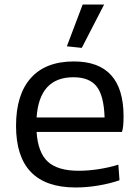

<svg xmlns="http://www.w3.org/2000/svg" viewBox="-20 -821 617 850"><path d="M276 -616 346 -801H441L342 -609ZM315 9Q51 9 51 -264Q51 -402 116.5 -475.5Q182 -549 307 -549Q527 -549 527 -306Q527 -284 525.5 -266.5Q524 -249 520 -237H142Q148 -145 192 -105Q236 -65 328 -65Q370 -65 416 -72Q462 -79 504 -92L509 -23Q466 -8 414.5 0.5Q363 9 315 9ZM305 -479Q154 -479 142 -301H443Q440 -397 408 -438Q376 -479 305 -479Z"/></svg>

Font: Encode Sans Wide
Style: Regular
Weight: 400
Designer: Pablo Impallari, Andres Torresi
Foundry: Pablo Impallari, Andres Torresi
Version: Version 1.000; ttfautohint (v1.00) -l 8 -r 50 -G 200 -x 14 -